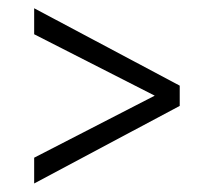

<svg xmlns="http://www.w3.org/2000/svg" viewBox="-20 -550 496 458"><path d="M349.1 -321.8 61.5 -468.3V-530.3L408.7 -345.7V-297.4L61.5 -112.3V-173.8Z"/></svg>

Font: TypoPRO Roboto
Style: Regular
Weight: 300
Designer: Google
Version: Version 2.136; 2016